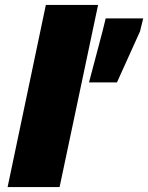

<svg xmlns="http://www.w3.org/2000/svg" viewBox="-20 -763 604 783"><path d="M11 0 167 -743H380L223 0ZM343 -427 398 -635 411 -688H564L551 -635L457 -427Z"/></svg>

Font: Saira Expanded ExtraBold
Style: Italic
Weight: 800
Width: 7
Italic angle: -12°
Designer: Hector Gatti with collaboration of the Omnibus-Type team
Foundry: Omnibus-Type
Version: Version 1.101